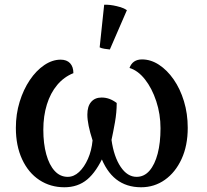

<svg xmlns="http://www.w3.org/2000/svg" viewBox="-20 -777 873 811"><path d="M580 -526Q617 -526 651.5 -503.5Q686 -481 713.5 -441.5Q741 -402 757 -349.5Q773 -297 773 -237Q773 -162 747 -105.5Q721 -49 676.5 -17.5Q632 14 576 14Q514 14 471 -19.5Q428 -53 403 -122L420 -124Q388 -52 348.5 -19Q309 14 252 14Q193 14 146.5 -16.5Q100 -47 73.5 -104Q47 -161 47 -237Q47 -295 63 -347Q79 -399 106 -439Q133 -479 167 -502Q201 -525 236 -525Q262 -525 276 -510Q290 -495 290 -468Q250 -452 221.5 -418Q193 -384 178 -335.5Q163 -287 163 -229Q163 -170 175.5 -125Q188 -80 211 -55Q234 -30 266 -30Q292 -30 314 -50.5Q336 -71 351.5 -106Q367 -141 371 -184Q360 -218 354.5 -245Q349 -272 349 -293Q349 -328 365 -346.5Q381 -365 409 -365Q426 -365 441.5 -359.5Q457 -354 473 -342Q473 -302 465.5 -260Q458 -218 451 -186Q461 -115 489.5 -72.5Q518 -30 557 -30Q589 -30 611.5 -56Q634 -82 646 -128Q658 -174 658 -235Q658 -295 640 -349.5Q622 -404 592.5 -441.5Q563 -479 527 -490Q540 -526 580 -526ZM444 -568Q434 -569 421 -571Q408 -573 401 -577L420 -757Q444 -758 473 -751Q502 -744 516 -734Z"/></svg>

Font: Arima SemiBold
Style: Regular
Weight: 600
Designer: Joana Correia and Natanael Gama
Foundry: NDISCOVER
Version: Version 1.101;gftools[0.9.23]